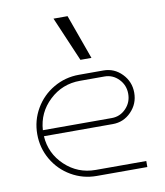

<svg xmlns="http://www.w3.org/2000/svg" viewBox="-86 -849 792 920"><g transform="rotate(-10 310.0 -389.0)"><path d="M383.3 -561.5H329.6L236.8 -778.3H305.2ZM429.2 -231.4H93.8Q99.1 -146.5 161.4 -87.9Q223.6 -29.3 310.1 -29.3H556.2V0H310.1Q243.2 0 186.5 -33Q129.9 -65.9 96.9 -122.6Q64 -179.2 64 -246.1Q64 -313 96.9 -369.6Q129.9 -426.3 186.5 -459.2Q243.2 -492.2 310.1 -492.2H429.2Q481.9 -492.2 519 -453.9Q556.2 -415.5 556.2 -361.8Q556.2 -308.1 519 -269.8Q481.9 -231.4 429.2 -231.4ZM93.8 -260.7H429.2Q469.7 -260.7 498.3 -290.3Q526.9 -319.8 526.9 -361.8Q526.9 -403.8 498.3 -433.3Q469.7 -462.9 429.2 -462.9H310.1Q223.6 -462.9 161.4 -404.3Q99.1 -345.7 93.8 -260.7Z"/></g></svg>

Font: Cherry
Style: Light
Weight: 300
Designer: Amin Abedi
Version: Version 1.00 ; ttfautohint (v1.6)